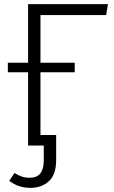

<svg xmlns="http://www.w3.org/2000/svg" viewBox="-20 -705 553 930"><path d="M127 205Q69 205 25 171L50 133Q68 144 85 150Q102 156 125 156Q192 156 192 72V0H116V-355H18V-401H116V-685H503L494 -632H176V-401H342V-355H176V-51H252V71Q252 140 217 172.5Q182 205 127 205Z"/></svg>

Font: Trujillo Light
Style: Regular
Weight: 300
Designer: Fira Sans original fonts by bBox Type GmbH, Carrois Corporate GbR, & Edenspiekermann AG / Changes by Cristiano Sobral
Foundry: Fira Sans original fonts by bBox Type GmbH, Carrois Corporate GbR, & Edenspiekermann AG / Changes by Cristiano Sobral
Version: Version 4.301;July 28, 2020;FontCreator 13.0.0.2655 64-bit